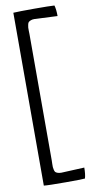

<svg xmlns="http://www.w3.org/2000/svg" viewBox="-106 -840 533 1072"><g transform="rotate(-10 160.0 -304.5)"><path d="M292 -734 161 -740Q149 -740 140.5 -736.5Q132 -733 128 -729Q124 -725 122 -714.5Q120 -704 119.5 -699Q119 -694 119.5 -680Q120 -666 120 -662V55Q120 59 119.5 73Q119 87 119.5 92Q120 97 122 107Q124 117 128 121Q132 125 140.5 128Q149 131 161 131L292 125Q292 163 285 186Q261 188 177 188Q76 188 52 185V-795Q82 -797 170 -797Q259 -797 285 -795Q292 -772 292 -734Z"/></g></svg>

Font: Darwin Serif Regular ALPHA
Style: Regular
Weight: 400
Designer: Emily de Oliveira Santos
Version: Version 0.1